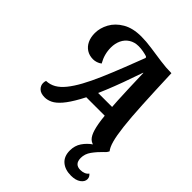

<svg xmlns="http://www.w3.org/2000/svg" viewBox="-260 -830 1228 1228"><g transform="rotate(45 354.5 -216.0)"><path d="M128 23Q92 23 74 5.5Q56 -12 56 -35Q56 -47 60 -58Q95 -59 124.5 -76Q154 -93 181.5 -127Q209 -161 236.5 -211Q264 -261 293 -328Q322 -395 354.5 -478Q387 -561 425 -660H592Q598 -498 604 -385.5Q610 -273 618.5 -200.5Q627 -128 638.5 -87Q650 -46 666 -27Q657 -7 637 7Q617 21 587 21Q560 21 540.5 8.5Q521 -4 508 -37Q495 -70 486.5 -132Q478 -194 473 -292.5Q468 -391 464 -534H462Q413 -390 372.5 -291.5Q332 -193 297.5 -131Q263 -69 234 -35.5Q205 -2 179 10.5Q153 23 128 23ZM601 258Q547 258 514.5 230Q482 202 482 149Q482 105 504.5 72Q527 39 560.5 16Q594 -7 625 -22L649 -4Q611 33 588 65Q565 97 565 133Q565 190 618 190Q635 190 650.5 184Q666 178 675 165Q683 172 687.5 180Q692 188 692 199Q692 223 667.5 240.5Q643 258 601 258ZM270 -166 285 -239H531L533 -166ZM175 -368Q141 -368 116 -384Q91 -400 77.5 -428.5Q64 -457 64 -495Q64 -541 88.5 -586Q113 -631 163.5 -660.5Q214 -690 290 -690Q334 -690 385.5 -682.5Q437 -675 490 -667.5Q543 -660 590 -660L489 -584L407 -613L401 -621Q386 -626 364.5 -630Q343 -634 322 -634Q285 -634 257.5 -616.5Q230 -599 216 -569Q202 -539 202 -502Q202 -472 209.5 -444Q217 -416 233 -388Q220 -378 204.5 -373Q189 -368 175 -368Z"/></g></svg>

Font: Sansita Swashed Light Medium
Style: Regular
Weight: 500
Version: Version 1.003